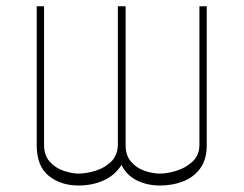

<svg xmlns="http://www.w3.org/2000/svg" viewBox="-20 -565 757 595"><path d="M93.8 -116.5V-545.5H116.5V-116.5Q116.5 -83.1 134.4 -63.6Q152.3 -44 177.4 -35.7Q202.4 -27.3 223 -27Q248.9 -27.3 277.2 -36.2Q305.4 -45.1 325.1 -64.8Q344.8 -84.5 345.2 -116.5V-545.5H369.3V-116.5Q369 -84.5 385.3 -64.8Q401.6 -45.1 426.5 -36.2Q451.3 -27.3 475.9 -27Q499.6 -27.3 528.1 -36.2Q556.5 -45.1 577.2 -64.8Q598 -84.5 598 -116.5V-545.5H620.7V-116.5Q621.1 -72.1 601.2 -44.2Q581.3 -16.3 548.3 -3.2Q515.3 9.9 475.9 9.9Q436.1 9.9 404.1 -5.9Q372.2 -21.7 356.5 -54Q336.3 -21.7 301.3 -5.9Q266.3 9.9 223 9.9Q168.3 9.9 130.9 -20.2Q93.4 -50.4 93.8 -116.5Z"/></svg>

Font: Inter Thin BETA
Style: Regular
Weight: 100
Designer: Rasmus Andersson
Foundry: rsms
Version: Version 3.011;git-f93a4a705